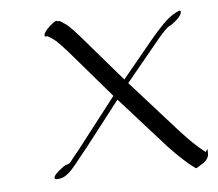

<svg xmlns="http://www.w3.org/2000/svg" viewBox="-38 -409 541 477"><g transform="rotate(-5 232.5 -170.5)"><path d="M465.3 -18.1V-6.3Q465.3 2 450 15.6Q434.6 29.3 430.7 26.4ZM454.1 -15.6 465.3 -6.3Q465.3 7.3 449.2 17.6Q433.1 27.8 431.2 26.4Q404.8 7.8 366.2 -33.2L252.9 -159.7L167 -48.8Q166 -47.4 160.6 -41Q155.3 -34.7 134 -7.8Q112.8 19 96.4 22.7Q80.1 26.4 80.3 20Q80.6 13.7 94.2 2.7Q107.9 -8.3 110.8 -9Q113.8 -9.8 115 -10Q116.2 -10.3 117.4 -11Q118.7 -11.7 119.1 -11.7Q119.6 -11.7 120.8 -12.9Q122.1 -14.2 122.3 -14.4Q122.6 -14.6 123.8 -16.1Q125 -17.6 129.6 -23.7Q134.3 -29.8 145 -42.5L243.7 -169.9L155.3 -272.9Q119.1 -315.4 107.2 -323.2Q95.2 -331.1 94.2 -331.5H88.4Q86.4 -331.5 86.4 -334V-334.5Q86.4 -342.8 102.5 -357.2Q118.7 -371.6 121.1 -366.7H126Q127 -366.7 127.4 -366.5Q127.9 -366.2 140.6 -357.9Q153.3 -349.6 189.5 -306.6L274.4 -208L349.6 -299.3Q386.7 -344.2 407.7 -357.4Q428.7 -370.6 428.7 -364.3V-363.3Q428.7 -355 416.3 -344Q403.8 -333 397.5 -330.6Q391.1 -328.1 369.6 -303.2L283.2 -198.2L400.4 -67.4Q431.2 -33.7 454.1 -15.6Z"/></g></svg>

Font: ML-NILA03
Style: Regular
Weight: 400
Designer: CLT@C-DIT
Version: Version ML-NILA03 1.0